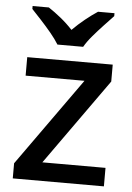

<svg xmlns="http://www.w3.org/2000/svg" viewBox="-54 -807 583 848"><g transform="rotate(5 237.5 -383.0)"><path d="M439 0H35V-67L313 -457H52V-539H431V-464L159 -82H439ZM180 -606Q166 -629 144 -655.5Q122 -682 98 -708Q74 -734 56 -753V-766H128Q154 -749 182.5 -726Q211 -703 236 -676Q263 -703 291.5 -726Q320 -749 346 -766H419V-753Q401 -734 376.5 -708Q352 -682 329.5 -655.5Q307 -629 294 -606Z"/></g></svg>

Font: Noto Sans Devanagari Medium
Style: Regular
Weight: 500
Version: Version 2.003